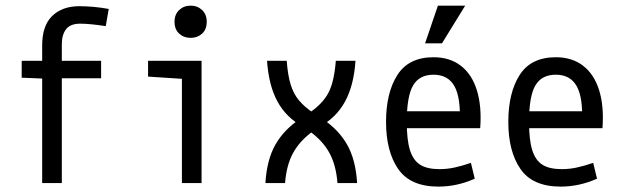

<svg xmlns="http://www.w3.org/2000/svg" viewBox="-20 -655 2228 687"><path d="M57.6 -377V-437.5H130.9V-492.2Q130.9 -563.5 167 -598.1Q203.1 -632.8 263.7 -632.8Q289.1 -632.8 315.4 -630.4Q341.8 -627.9 369.1 -623L358.4 -561.5Q300.8 -570.3 267.6 -570.3Q231.4 -570.3 216.3 -550.3Q201.2 -530.3 201.2 -497.1V-437.5H341.8V-375H201.2V0H130.9V-374Z M630.9 -373 509.8 -380.9V-437.5H701.2V0H630.9ZM662.1 -634.8Q686.5 -634.8 703.1 -619.1Q719.7 -603.5 719.7 -577.1Q719.7 -549.8 703.1 -534.7Q686.5 -519.5 662.1 -519.5Q637.7 -519.5 621.1 -534.7Q604.5 -549.8 604.5 -577.1Q604.5 -603.5 621.1 -619.1Q637.7 -634.8 662.1 -634.8Z M1000 0H929.7Q934.6 -83 965.3 -137.2Q996.1 -191.4 1053.7 -229.5L1087.9 -252Q1134.8 -284.2 1155.3 -323.2Q1175.8 -362.3 1181.6 -437.5H1252Q1246.1 -349.6 1214.8 -292Q1183.6 -234.4 1123 -201.2L1098.6 -184.6Q1051.8 -150.4 1028.3 -106.9Q1004.9 -63.5 1000 0ZM935.5 -437.5H1005.9Q1009.8 -385.7 1020 -352.5Q1030.3 -319.3 1049.3 -296.4Q1068.4 -273.4 1099.6 -252L1133.8 -229.5Q1191.4 -191.4 1222.2 -137.2Q1252.9 -83 1257.8 0H1187.5Q1182.6 -63.5 1159.2 -106.9Q1135.7 -150.4 1088.9 -184.6L1064.5 -201.2Q1003.9 -234.4 972.7 -292Q941.4 -349.6 935.5 -437.5Z M1531.2 -450.2Q1589.8 -450.2 1629.4 -419.4Q1668.9 -388.7 1686.5 -331.5Q1704.1 -274.4 1698.2 -196.3H1402.3V-256.8H1664.1L1625 -218.8Q1628.9 -305.7 1606 -346.7Q1583 -387.7 1531.2 -387.7Q1480.5 -387.7 1458 -349.1Q1435.5 -310.5 1435.5 -218.8Q1435.5 -154.3 1446.8 -118.2Q1458 -82 1482.9 -65.9Q1507.8 -49.8 1552.7 -49.8Q1580.1 -49.8 1606.9 -55.7Q1633.8 -61.5 1665 -72.3L1678.7 -15.6Q1615.2 12.7 1548.8 12.7Q1448.2 12.7 1404.8 -50.3Q1361.3 -113.3 1361.3 -218.8Q1361.3 -323.2 1401.9 -386.7Q1442.4 -450.2 1531.2 -450.2ZM1546.9 -634.8H1644.5L1561.5 -500H1501Z M1968.8 -450.2Q2027.3 -450.2 2066.9 -419.4Q2106.4 -388.7 2124 -331.5Q2141.6 -274.4 2135.7 -196.3H1839.8V-256.8H2101.6L2062.5 -218.8Q2066.4 -305.7 2043.5 -346.7Q2020.5 -387.7 1968.8 -387.7Q1918 -387.7 1895.5 -349.1Q1873 -310.5 1873 -218.8Q1873 -154.3 1884.3 -118.2Q1895.5 -82 1920.4 -65.9Q1945.3 -49.8 1990.2 -49.8Q2017.6 -49.8 2044.4 -55.7Q2071.3 -61.5 2102.5 -72.3L2116.2 -15.6Q2052.7 12.7 1986.3 12.7Q1885.7 12.7 1842.3 -50.3Q1798.8 -113.3 1798.8 -218.8Q1798.8 -323.2 1839.4 -386.7Q1879.9 -450.2 1968.8 -450.2Z"/></svg>

Font: Sudo Var
Style: Regular
Weight: 400
Monospace: yes
Designer: Jens Kutilek
Foundry: Jens Kutilek
Version: Version 0.065;FEAKit 1.0